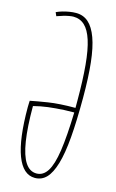

<svg xmlns="http://www.w3.org/2000/svg" viewBox="-113 -757 491 813"><g transform="rotate(15 132.5 -350.0)"><path d="M38 -675 31 -691Q44 -697 58 -701Q72 -705 87 -707.5Q102 -710 116 -710Q148 -710 170.5 -690Q193 -670 208 -629Q223 -588 230 -524Q237 -460 237 -371Q237 -269 231 -196.5Q225 -124 211.5 -78.5Q198 -33 177.5 -11.5Q157 10 127 10Q75 10 48 -61Q21 -132 21 -272Q21 -283 21.5 -289Q22 -295 22 -300Q51 -306 98.5 -313.5Q146 -321 217 -321Q217 -329 217 -336.5Q217 -344 217 -351Q217 -443 211 -508Q205 -573 192 -613.5Q179 -654 158.5 -673Q138 -692 109 -692Q102 -692 90.5 -690Q79 -688 65.5 -684Q52 -680 38 -675ZM217 -301Q194 -301 174.5 -300Q155 -299 137.5 -297.5Q120 -296 103.5 -294Q87 -292 72 -289Q57 -286 41 -282Q41 -190 50.5 -129.5Q60 -69 79.5 -39.5Q99 -10 129 -10Q158 -10 176.5 -39Q195 -68 204.5 -132Q214 -196 217 -301Z"/></g></svg>

Font: Georama ExtraCondensed Thin
Style: Regular
Weight: 100
Width: 2
Designer: Jean-Baptiste Levee
Foundry: Production Type
Version: Version 1.001